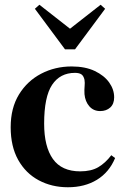

<svg xmlns="http://www.w3.org/2000/svg" viewBox="-20 -775 531 809"><path d="M266 14Q198 14 143 -15.5Q88 -45 56.5 -101.5Q25 -158 25 -239Q25 -320 60 -377Q95 -434 153.5 -464.5Q212 -495 282 -495Q339 -495 379 -476Q419 -457 440 -427.5Q461 -398 461 -365Q461 -337 444.5 -322Q428 -307 402 -307Q374 -307 356.5 -327Q339 -347 336 -378Q335 -398 336.5 -412Q338 -426 336 -439Q332 -456 322.5 -462Q313 -468 296 -468Q233 -468 199.5 -417.5Q166 -367 166 -254Q166 -157 203 -105Q240 -53 318 -53Q364 -53 394 -70.5Q424 -88 449 -121L465 -109Q440 -49 388.5 -17.5Q337 14 266 14ZM254 -567 127 -738 146 -755 275 -654 404 -755 423 -738 296 -567Z"/></svg>

Font: DeepMind Serif Text
Style: Regular
Weight: 400
Designer: Frank Grießhammer / Modifications: Colophon Foundry
Foundry: Colophon Foundry
Version: Version 5.003; ttfautohint (v1.8.2)